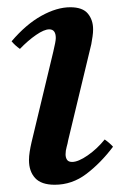

<svg xmlns="http://www.w3.org/2000/svg" viewBox="-20 -498 344 530"><path d="M269 -113Q282 -104 292 -93Q258 -48 218.5 -18Q179 12 131 12Q94 12 77 -6.5Q60 -25 60 -56Q60 -67 62 -79.5Q64 -92 67 -105L127 -355Q134 -384 134 -393Q134 -417 116 -417Q102 -417 79.5 -401.5Q57 -386 35 -363Q28 -368 22.5 -373Q17 -378 12 -384Q52 -431 94.5 -454.5Q137 -478 174 -478Q208 -478 222.5 -460.5Q237 -443 237 -417Q237 -408 235.5 -397.5Q234 -387 232 -376L168 -110Q167 -103 164 -92.5Q161 -82 161 -72Q161 -63 165 -57Q169 -51 179 -51Q196 -51 222 -69Q248 -87 269 -113Z"/></svg>

Font: Castoro
Style: Italic
Weight: 400
Italic angle: -11°
Designer: John Hudson with Paul Hanslow, assisted by Kaja Sojewska.
Foundry: Tiro Typeworks Ltd.
Version: Version 2.04